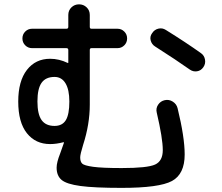

<svg xmlns="http://www.w3.org/2000/svg" viewBox="-20 -825 1040 899"><path d="M235.4 -464.8Q194.3 -464.8 174.8 -437.5Q155.3 -410.2 155.3 -350.1Q155.3 -290 174.8 -262.7Q194.3 -235.4 235.4 -235.4Q271.5 -235.4 288.1 -262.2Q304.7 -289.1 304.7 -349.6Q304.7 -405.3 286.6 -435.1Q268.6 -464.8 235.4 -464.8ZM214.8 -150.4Q146.5 -150.4 106 -201.2Q65.4 -252 65.4 -349.6Q65.4 -445.3 106 -497.6Q146.5 -549.8 214.8 -549.8Q256.8 -549.8 296.9 -530.3H298.8Q299.8 -530.3 299.8 -531.2V-590.8Q299.8 -599.6 291 -599.6H129.9Q111.3 -599.6 98.1 -612.8Q85 -626 85 -645Q85 -664.1 98.1 -677.2Q111.3 -690.4 129.9 -690.4H291Q299.8 -690.4 299.8 -699.2V-754.9Q299.8 -776.4 314.5 -790.5Q329.1 -804.7 350.1 -804.7Q371.1 -804.7 385.7 -790.5Q400.4 -776.4 400.4 -754.9V-699.2Q400.4 -690.4 408.2 -690.4H530.3Q548.8 -690.4 562 -677.2Q575.2 -664.1 575.2 -645Q575.2 -626 562 -612.8Q548.8 -599.6 530.3 -599.6H408.2Q400.4 -599.6 400.4 -590.8V-335Q400.4 -243.2 369.1 -146.5Q355.5 -102.5 355.5 -87.9Q355.5 -68.4 364.7 -59.1Q374 -49.8 416.5 -43.9Q459 -38.1 549.8 -38.1Q670.9 -38.1 706.5 -54.7Q742.2 -71.3 742.2 -122.1Q742.2 -176.8 713.9 -297.9Q709 -317.4 720.2 -334.5Q731.4 -351.6 751.5 -356Q771.5 -360.4 789.1 -349.1Q806.6 -337.9 811.5 -318.4Q844.7 -182.6 844.7 -101.6Q844.7 -9.8 785.2 22.5Q725.6 54.7 549.8 54.7Q421.9 54.7 356.9 45.9Q292 37.1 268.6 17.6Q245.1 -2 245.1 -40Q245.1 -64.5 261.7 -106.4Q274.4 -140.6 279.3 -156.2V-158.2Q278.3 -158.2 278.3 -158.7Q278.3 -159.2 277.3 -159.2Q244.1 -150.4 214.8 -150.4ZM920.9 -576.2Q936.5 -565.4 939.9 -545.9Q943.4 -526.4 932.1 -510.3Q920.9 -494.1 902.8 -491.2Q884.8 -488.3 869.1 -499Q805.7 -543.9 706.1 -607.4Q690.4 -617.2 685.5 -635.7Q680.7 -654.3 692.4 -669.9Q703.1 -686.5 721.7 -690.9Q740.2 -695.3 756.8 -684.6Q849.6 -627 920.9 -576.2Z"/></svg>

Font: Rounded Mgen+ 1m medium
Style: Regular
Weight: 500
Designer: [Source Han Sans]
Ryoko NISHIZUKA  (kana & ideographs); Paul D. Hunt (Latin, Greek & Cyrillic); Wenlong ZHANG  (bopomofo
Version: Version 1.059.20150602